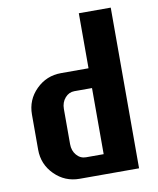

<svg xmlns="http://www.w3.org/2000/svg" viewBox="-82 -795 705 859"><g transform="rotate(-10 270.0 -365.0)"><path d="M480 0H210Q143.6 0 96.7 -46.9Q49.8 -93.8 49.8 -160.2V-319.8Q49.8 -386.7 96.7 -433.3Q143.6 -480 210 -480H335V-730H480ZM335 -89.8V-390.1H254.9Q230 -390.1 212.4 -369.9Q194.8 -349.6 194.8 -319.8V-160.2Q194.8 -129.9 212.2 -109.9Q229.5 -89.8 254.9 -89.8Z"/></g></svg>

Font: Laconic
Style: Bold
Weight: 700
Designer: Robby Woodard
Version: Version 1.000